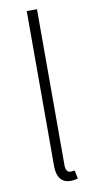

<svg xmlns="http://www.w3.org/2000/svg" viewBox="-91 -834 443 886"><g transform="rotate(-10 130.0 -390.5)"><path d="M165 13Q144 13 130.5 4Q117 -5 109.5 -23Q102 -41 102 -69V-794H150V-63Q150 -46 156 -37.5Q162 -29 172 -29Q176 -29 180 -29.5Q184 -30 192 -31L200 8Q192 10 185 11.5Q178 13 165 13Z"/></g></svg>

Font: Noto Sans SC ExtraLight
Style: Regular
Weight: 250
Designer: Ryoko NISHIZUKA 西塚涼子 (kana, bopomofo & ideographs); Paul D. Hunt (Latin, Greek & Cyrillic); Sandoll Communications 산돌커뮤니
Foundry: Adobe
Version: Version 2.004-H2;hotconv 1.0.118;makeotfexe 2.5.65603